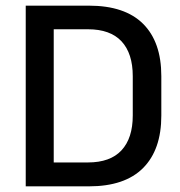

<svg xmlns="http://www.w3.org/2000/svg" viewBox="-20 -659 638 679"><path d="M139.5 0V-84.5H291Q370 -84.5 409.8 -127.5Q449.5 -170.5 449.5 -250.5V-389.5Q449.5 -470 409.8 -512.8Q370 -555.5 291 -555.5H139V-639H294.5Q421.5 -639 486 -574.8Q550.5 -510.5 550.5 -390V-250Q550.5 -129.5 486 -64.8Q421.5 0 294.5 0ZM71 0V-639H170V0Z"/></svg>

Font: Anek Gujarati Medium
Style: Regular
Weight: 500
Designer: Mrunmayee Ghaisas (Gujarati), Yesha Goshar (Latin)
Foundry: Ek Type
Version: Version 1.003